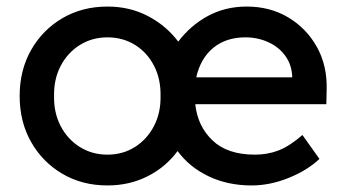

<svg xmlns="http://www.w3.org/2000/svg" viewBox="-20 -556 1057 586"><path d="M308 10Q231 10 170.5 -25.5Q110 -61 75 -122.5Q40 -184 40 -263Q40 -342 75 -403.5Q110 -465 170.5 -500.5Q231 -536 308 -536Q376 -536 431.5 -507Q487 -478 524 -429Q562 -479 615 -507.5Q668 -536 733 -536Q804 -536 859.5 -503Q915 -470 947 -413Q979 -356 977 -282L976 -238H576Q583 -171 628.5 -127.5Q674 -84 758 -84Q797 -84 830.5 -97Q864 -110 903 -144L955 -71Q918 -36 861 -13Q804 10 748 10Q675 10 616.5 -18Q558 -46 522 -95Q486 -46 430.5 -18Q375 10 308 10ZM729 -442Q670 -442 631 -410Q592 -378 579 -320H872Q871 -357 851.5 -384.5Q832 -412 799.5 -427Q767 -442 729 -442ZM308 -84Q355 -84 392 -107.5Q429 -131 450 -171.5Q471 -212 470 -263Q471 -315 450 -355.5Q429 -396 392 -419Q355 -442 308 -442Q261 -442 223.5 -418.5Q186 -395 165 -354.5Q144 -314 145 -263Q144 -212 165 -171.5Q186 -131 223.5 -107.5Q261 -84 308 -84Z"/></svg>

Font: Lexend Deca
Style: Regular
Weight: 400
Designer: Bonnie Shaver-Troup, Thomas Jockin
Foundry: Lexend
Version: Version 1.008; ttfautohint (v1.8.4.7-5d5b)